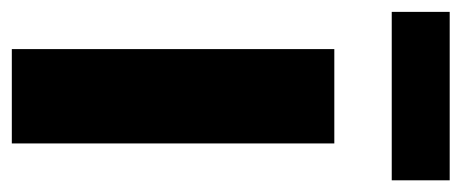

<svg xmlns="http://www.w3.org/2000/svg" viewBox="-252 -533 781 325"><g transform="rotate(90 138.5 -370.5)"><path d="M59.1 0H218.8V-545.9H59.1ZM281.2 -741.2H-3.9V-643.1H281.2Z"/></g></svg>

Font: Raveo
Style: Bold
Weight: 700
Designer: Jakub Foglar, Rasmus Andersson (Inter)
Foundry: Jakubfoglar.com
Version: Version 1.100;Glyphs 3.2.3 (3260)